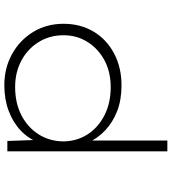

<svg xmlns="http://www.w3.org/2000/svg" viewBox="27 -601 794 888"><g transform="rotate(-90 424.0 -157.0)"><path d="M168 220V-520H216L221 -382L207 -371Q226 -422 264 -458Q302 -494 355.5 -514Q409 -534 474 -534Q553 -534 617.5 -498.5Q682 -463 720 -401Q758 -339 758 -260Q758 -182 722 -121.5Q686 -61 621 -26.5Q556 8 473 8Q406 8 354.5 -12Q303 -32 265 -67.5Q227 -103 205 -153L218 -142V220ZM465 -42Q535 -42 588.5 -70.5Q642 -99 673.5 -148.5Q705 -198 705 -260Q705 -325 673 -376Q641 -427 587 -455.5Q533 -484 466 -484Q391 -484 335 -455Q279 -426 247 -376Q215 -326 214 -261Q215 -198 246.5 -149Q278 -100 334.5 -71Q391 -42 465 -42Z"/></g></svg>

Font: Lexend Mega ExtraLight
Style: Regular
Weight: 250
Version: Version 1.007